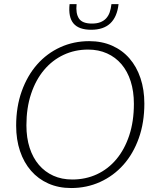

<svg xmlns="http://www.w3.org/2000/svg" viewBox="-20 -918 776 945"><path d="M59.5 0ZM690.5 -408Q690.5 -314.5 663.2 -238Q636 -161.5 587.5 -107Q539 -52.5 473 -22.5Q407 7.5 330 7.5Q268 7.5 218 -14.8Q168 -37 132.8 -77.5Q97.5 -118 78.5 -174.5Q59.5 -231 59.5 -299.5Q59.5 -392.5 87 -469.2Q114.5 -546 162.8 -600.8Q211 -655.5 276.8 -685.5Q342.5 -715.5 419 -715.5Q481.5 -715.5 531.8 -693.2Q582 -671 617.2 -630.5Q652.5 -590 671.5 -533.2Q690.5 -476.5 690.5 -408ZM639 -407Q639 -468.5 623.2 -517.8Q607.5 -567 578 -601.8Q548.5 -636.5 506.8 -655.2Q465 -674 413.5 -674Q348.5 -674 293 -648Q237.5 -622 196.8 -573.5Q156 -525 133 -456Q110 -387 110 -301Q110 -239.5 126 -190.2Q142 -141 171.5 -106.5Q201 -72 242.5 -53.2Q284 -34.5 335.5 -34.5Q401.5 -34.5 457 -60.2Q512.5 -86 553 -134.5Q593.5 -183 616.2 -251.8Q639 -320.5 639 -407ZM429 -771.5Q368 -771.5 341.8 -802.5Q315.5 -833.5 322.5 -897.5H357Q352 -852 368.5 -827Q385 -802 432.5 -802Q456.5 -802 473.5 -808.5Q490.5 -815 502 -827.2Q513.5 -839.5 519.8 -857.2Q526 -875 528.5 -897.5H563.5Q556.5 -835 523 -803.2Q489.5 -771.5 429 -771.5Z"/></svg>

Font: Lato Light
Style: Italic
Weight: 300
Italic angle: -7°
Designer: Lukasz Dziedzic
Foundry: tyPoland Lukasz Dziedzic
Version: Version 2.007; 2014-02-27